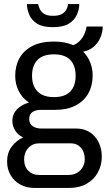

<svg xmlns="http://www.w3.org/2000/svg" viewBox="-20 -743 531 947"><path d="M149 184Q112 184 81.5 168Q51 152 33 122Q15 92 15 54Q15 11 37.5 -19.5Q60 -50 94 -65Q69 -77 55 -99Q41 -121 41 -146Q41 -181 64.5 -204.5Q88 -228 123 -237Q90 -259 72.5 -293.5Q55 -328 55 -369Q55 -418 76 -456Q97 -494 139.5 -516Q182 -538 245 -538Q274 -538 298 -533.5Q322 -529 342 -520Q371 -533 387 -558Q403 -583 407 -612H487Q486 -581 474 -555Q462 -529 441 -511.5Q420 -494 390 -488Q414 -464 425.5 -434Q437 -404 437 -370Q437 -321 416 -283Q395 -245 353.5 -223Q312 -201 249 -201H180Q155 -201 139.5 -190Q124 -179 124 -155Q124 -133 141 -121Q158 -109 184 -109H355Q413 -109 447.5 -69.5Q482 -30 482 30Q482 73 462.5 108Q443 143 407 163.5Q371 184 322 184ZM172 120H318Q341 120 359 110Q377 100 387.5 82Q398 64 398 43Q398 7 379 -14.5Q360 -36 330 -36H172Q141 -36 120 -13.5Q99 9 99 43Q99 78 119.5 99Q140 120 172 120ZM246 -264Q300 -264 326.5 -291.5Q353 -319 353 -369Q353 -420 326.5 -447.5Q300 -475 246 -475Q192 -475 165 -447.5Q138 -420 138 -369Q138 -337 150 -313Q162 -289 186 -276.5Q210 -264 246 -264ZM241 -609Q191 -609 163.5 -626Q136 -643 124.5 -670Q113 -697 113 -723H168Q170 -712 176.5 -698Q183 -684 198 -674.5Q213 -665 242 -665Q271 -665 286.5 -674.5Q302 -684 308.5 -698Q315 -712 316 -723H371Q371 -697 359 -670Q347 -643 319 -626Q291 -609 241 -609Z"/></svg>

Font: Archivo SemiCondensed
Style: Regular
Weight: 400
Width: 4
Designer: Hector Gatti
Foundry: Omnibus-Type
Version: Version 2.001